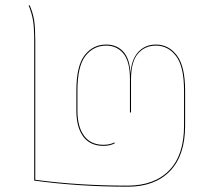

<svg xmlns="http://www.w3.org/2000/svg" viewBox="-20 -697 812 724"><path d="M109 -16V-541Q109 -590 105 -617Q101 -644 88 -677H92Q105 -646 109 -618.5Q113 -591 113 -541V-19Q277 3 461 3Q562 3 618 -54.5Q674 -112 674 -223V-355Q674 -446 644 -485.5Q614 -525 568 -525Q526 -525 500 -494.5Q474 -464 474 -397V-273H470V-399Q470 -465 445.5 -495Q421 -525 380 -525Q333 -525 302.5 -486.5Q272 -448 272 -355V-280Q272 -219 297 -185Q322 -151 370 -151Q395 -151 411 -160L413 -157Q396 -147 370 -147Q320 -147 294 -182Q268 -217 268 -280V-355Q268 -449 299.5 -489Q331 -529 380 -529Q421 -529 445.5 -501.5Q470 -474 472 -418Q475 -472 501 -500.5Q527 -529 568 -529Q616 -529 647 -488Q678 -447 678 -355V-223Q678 -111 621 -52Q564 7 462 7Q278 7 109 -16Z"/></svg>

Font: FiraGO Four
Style: Regular
Weight: 100
Designer: bBox Type
Foundry: bBox Type GmbH
Version: Version 1.001